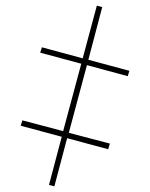

<svg xmlns="http://www.w3.org/2000/svg" viewBox="-20 -651 530 678"><path d="M172 7 153 2 198 -168 53 -207 59 -226 203 -188 267 -426 122 -465 128 -484 272 -445 322 -631 341 -626 292 -440 437 -401 431 -382 287 -421 223 -182 368 -144 362 -124 217 -163Z"/></svg>

Font: Noto Serif Display ExtraCondensed SemiBold
Style: Regular
Weight: 600
Width: 2
Designer: Monotype Design Team
Foundry: Monotype Imaging Inc.
Version: Version 2.009